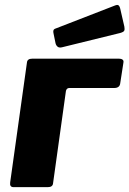

<svg xmlns="http://www.w3.org/2000/svg" viewBox="-20 -772 534 792"><path d="M36 0Q19 0 22 -20L91 -513Q92 -530 113 -530H471Q480 -530 485.5 -526Q491 -522 489 -513L476 -429Q474 -409 451 -409H266Q255 -409 252 -397L199 -17Q198 0 177 0ZM476 -736 493 -662Q495 -651 492.5 -645.5Q490 -640 476 -636L236 -577Q224 -574 217.5 -579.5Q211 -585 209 -594L201 -633Q197 -649 206 -653L456 -750Q463 -753 468 -750.5Q473 -748 476 -736Z"/></svg>

Font: Libre Franklin ExtraBold
Style: Italic
Weight: 800
Italic angle: -8°
Designer: Pablo Impallari, Rodrigo Fuenzalida, Nhung Nguyen
Foundry: Impallari Type
Version: Version 3.000